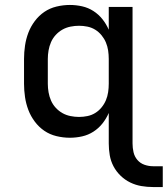

<svg xmlns="http://www.w3.org/2000/svg" viewBox="-20 -548 677 775"><path d="M598 207Q574 207 550.5 203Q527 199 505.5 188.5Q484 178 466.5 161Q449 144 438 123Q427 102 423 78.5Q419 55 419 31V-92Q409 -69 393.5 -49.5Q378 -30 357 -16.5Q336 -3 311.5 2.5Q287 8 262 8Q235 8 208 1.5Q181 -5 159 -20Q137 -35 120.5 -57Q104 -79 94.5 -104Q85 -129 81 -156Q77 -183 77 -210V-310Q77 -337 81 -364Q85 -391 94.5 -416Q104 -441 120.5 -463Q137 -485 159 -500Q181 -515 208 -521.5Q235 -528 262 -528Q287 -528 311.5 -522.5Q336 -517 357 -503.5Q378 -490 393.5 -470.5Q409 -451 419 -428V-520H515V31Q515 49 519 66.5Q523 84 534.5 97.5Q546 111 563 117Q580 123 598 123H637V207ZM299 -76Q316 -76 333 -79.5Q350 -83 364.5 -92Q379 -101 390 -114.5Q401 -128 407.5 -143.5Q414 -159 416.5 -176Q419 -193 419 -210V-310Q419 -327 416.5 -344Q414 -361 407.5 -376.5Q401 -392 390 -405.5Q379 -419 364.5 -428Q350 -437 333 -440.5Q316 -444 299 -444Q282 -444 264.5 -440.5Q247 -437 232 -428.5Q217 -420 205 -407Q193 -394 186 -378Q179 -362 176 -344.5Q173 -327 173 -310V-210Q173 -193 176 -175.5Q179 -158 186 -142Q193 -126 205 -113Q217 -100 232 -91.5Q247 -83 264.5 -79.5Q282 -76 299 -76Z"/></svg>

Font: Iosevka Fixed Medium Extended
Style: Regular
Weight: 500
Width: 7
Monospace: yes
Designer: Belleve Invis
Foundry: Belleve Invis
Version: Version 24.1.1; ttfautohint (v1.8.4)